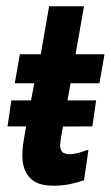

<svg xmlns="http://www.w3.org/2000/svg" viewBox="-20 -583 352 610"><path d="M150.5 7Q112 7 90.8 -5.8Q69.5 -18.5 60.2 -39.8Q51 -61 51 -87Q51 -113.5 56 -141L63 -181.5H4L16 -264H78.5L89 -318.5H27L43 -410.5H109.5L136 -563H247L220 -410.5H312L296 -318.5H204L194.5 -264H285.5L273.5 -181.5L180 -181Q171 -131.5 171 -123Q171 -100.5 185 -96Q191.5 -93 201.5 -93Q220.5 -93 253.5 -105L261 -107L247 -10.5Q228 -3.5 203.2 1.8Q178.5 7 150.5 7Z"/></svg>

Font: Lucymar Sans SemiBold
Style: Italic
Weight: 600
Italic angle: -10°
Foundry: The League of Moveable Type (original font) / Main changes by Cristiano Sobral with portions from Mirco Monsees
Version: Version 2.00;August 30, 2020;FontCreator 13.0.0.2681 64-bit